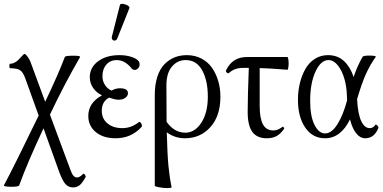

<svg xmlns="http://www.w3.org/2000/svg" viewBox="-50 -714 2009 1007"><path d="M-29.8 258.8Q26.4 153.3 152.8 -107.9L83 -301.8Q71.3 -335.4 55.4 -345.7Q39.6 -356 4.9 -356Q-1 -356 -1 -367.9Q-1 -379.9 4.9 -379.9Q32.2 -379.9 64 -418.9Q74.7 -431.2 79.1 -431.2Q81.1 -431.2 85.9 -426.8Q90.8 -422.4 97.2 -413.1Q103.5 -403.8 108.9 -392.1L187 -180.2Q256.8 -326.7 290 -415Q292.5 -421.9 334 -421.9Q372.6 -421.9 370.1 -415Q286.1 -269.5 211.9 -112.8L317.9 172.9Q326.7 198.2 335 207.5Q343.3 216.8 355 216.8Q367.2 216.8 384.8 199.2Q388.7 193.4 395.5 202.6Q400.9 210.4 398.9 214.8Q382.8 244.6 368.2 256.8Q353.5 269 333 269Q308.1 269 291.5 249.3Q274.9 229.5 255.9 174.8L178.2 -41Q92.3 142.6 50.8 257.8Q47.9 266.1 5.4 265.6Q-30.8 264.6 -29.8 258.8Z M565.9 -514.2Q562 -503.4 553.7 -501.5Q545.4 -499.5 539.8 -506.1Q534.2 -512.7 537.1 -522.9L579.1 -688Q580.1 -692.4 586.2 -693.6Q592.3 -694.8 599.9 -692.9Q607.4 -690.9 614.5 -688Q621.6 -685.1 626 -680.4Q630.4 -675.8 628.9 -671.9ZM556.2 11.2Q491.7 11.2 452.4 -21.2Q413.1 -53.7 413.1 -106Q413.1 -174.8 484.9 -213.9Q454.6 -228.5 437.7 -253.9Q420.9 -279.3 420.9 -309.1Q420.9 -359.9 464.1 -392.3Q507.3 -424.8 576.2 -424.8Q610.4 -424.8 638.2 -416Q666 -407.2 676.3 -394Q682.1 -388.2 682.1 -376Q682.1 -362.8 673.6 -355Q665 -347.2 656.2 -347.2Q647.9 -347.2 642.1 -353Q606.4 -398.9 562 -398.9Q528.8 -398.9 508.1 -375.5Q487.3 -352.1 487.3 -314.9Q487.3 -288.6 500.7 -268.1Q514.2 -247.6 535.2 -238.8Q555.2 -251 579.1 -251Q621.1 -251 621.1 -225.1Q621.1 -211.4 607.7 -201.2Q594.2 -190.9 572.3 -190.9Q553.7 -190.9 522.9 -202.1Q483.9 -182.1 483.9 -132.8Q483.9 -91.8 513.4 -66.9Q543 -42 592.3 -42Q638.7 -42 679.2 -74.2Q682.1 -76.7 687 -71.5Q691.9 -66.4 693.8 -59.8Q695.8 -53.2 692.9 -48.8Q638.7 11.2 556.2 11.2Z M850.1 268.1Q847.7 272.5 828.1 272.5Q808.6 272.5 785.2 268.3Q761.7 264.2 761.7 259.8V-213.9Q761.7 -269.5 775.1 -311.3Q788.6 -353 812.5 -377.2Q836.4 -401.4 865.7 -413.1Q895 -424.8 930.2 -424.8Q972.2 -424.8 1006.3 -407Q1040.5 -389.2 1061.8 -358.6Q1083 -328.1 1094.5 -289.3Q1106 -250.5 1106 -207Q1106 -105.5 1053.2 -47.1Q1000.5 11.2 919.9 11.2Q866.7 11.2 824.7 -20Q827.6 95.7 833.5 156.5Q839.4 217.3 850.1 268.1ZM822.8 -267.1Q822.8 -129.4 823.7 -75.2Q863.8 -18.1 921.9 -18.1Q972.2 -18.1 1006.1 -70.6Q1040 -123 1040 -207Q1040 -291 1010.5 -345Q981 -398.9 923.8 -398.9Q880.4 -398.9 851.6 -364.5Q822.8 -330.1 822.8 -267.1Z M1349.6 11.2Q1297.9 11.2 1273.4 -22.2Q1249 -55.7 1249 -127Q1249 -203.6 1254.9 -357.9H1224.6Q1179.7 -357.9 1151.9 -332Q1147.5 -326.7 1140.1 -332.8Q1132.8 -338.9 1135.7 -345.2Q1168.9 -415 1244.6 -415H1457Q1460.9 -415 1462.9 -398.2Q1464.8 -381.3 1462.9 -364.5Q1460.9 -347.7 1457 -348.1Q1361.8 -356 1312 -356.9V-158.2Q1312 -92.8 1329.3 -61.3Q1346.7 -29.8 1383.8 -29.8Q1405.8 -29.8 1430.7 -47.9Q1434.6 -51.3 1438.2 -45.9Q1441.9 -40.5 1439.9 -38.1Q1421.4 -11.7 1400.4 -0.2Q1379.4 11.2 1349.6 11.2Z M1654.8 11.2Q1589.4 11.2 1551 -44.7Q1512.7 -100.6 1512.7 -190.9Q1512.7 -236.3 1522.7 -277.6Q1532.7 -318.8 1551.5 -352.1Q1570.3 -385.3 1600.8 -405Q1631.3 -424.8 1669.9 -424.8Q1721.7 -424.8 1754.9 -393.1Q1788.1 -361.3 1804.7 -310.1Q1823.2 -366.2 1851.6 -416Q1856.4 -423.3 1894.5 -422.4Q1923.3 -421.4 1920.9 -416Q1892.1 -376 1869.6 -326.7Q1847.2 -277.3 1822.8 -193.8Q1827.1 -115.2 1844.7 -78.6Q1862.3 -42 1888.7 -42Q1908.2 -42 1918.5 -59.1Q1920.4 -62 1925 -59.1Q1929.7 -56.2 1932.9 -51Q1936 -45.9 1934.6 -43Q1913.1 11.2 1865.7 11.2Q1838.9 11.2 1818.4 -14.4Q1797.9 -40 1785.6 -87.9Q1737.3 11.2 1654.8 11.2ZM1576.7 -186Q1576.7 -104.5 1599.4 -59.3Q1622.1 -14.2 1654.8 -14.2Q1689.5 -14.2 1719.7 -62.3Q1750 -110.4 1770.5 -188Q1770.5 -191.4 1770 -199Q1769.5 -206.5 1769.5 -210Q1768.6 -257.8 1756.3 -300.5Q1744.1 -343.3 1721.9 -371.1Q1699.7 -398.9 1672.9 -398.9Q1632.3 -398.9 1604.5 -338.1Q1576.7 -277.3 1576.7 -186Z"/></svg>

Font: Junicode SmCond Light
Style: Regular
Weight: 300
Width: 4
Designer: Peter S. Baker
Version: Version 2.206